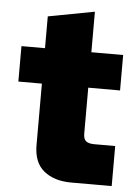

<svg xmlns="http://www.w3.org/2000/svg" viewBox="-52 -747 564 788"><g transform="rotate(5 230.5 -353.5)"><path d="M271 0Q201 0 158.5 -34.5Q116 -69 116 -141V-394H19V-540H116V-671L307 -707V-540H438V-394H307V-205Q307 -182 318 -173.5Q329 -165 352 -165H438V0Z"/></g></svg>

Font: Mona Sans Expanded ExtraBold
Style: Regular
Weight: 800
Width: 7
Designer: Deni Anggara
Foundry: GitHub
Version: Version 1.001; ttfautohint (v1.8.4.7-5d5b);gftools[0.9.33]